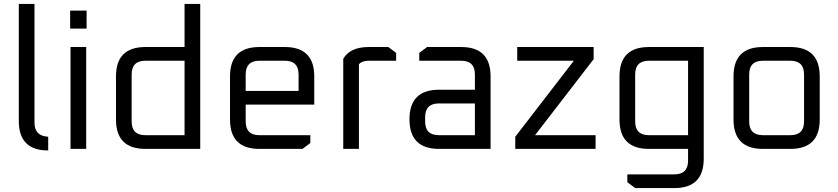

<svg xmlns="http://www.w3.org/2000/svg" viewBox="-20 -760 4276 980"><path d="M76 -142V-740H156V-134Q156 -66 226 -62V8Q76 8 76 -142Z M338 -614V-706H422V-614ZM340 0V-520H420V0Z M572 -150V-370Q572 -520 722 -520H922V-740H1002V0H722Q572 0 572 -150ZM652 -140Q652 -70 722 -70H922V-450H722Q652 -450 652 -380Z M1154 -150V-370Q1154 -520 1304 -520H1434Q1584 -520 1584 -370V-226H1234V-140Q1234 -70 1304 -70H1564V-30L1524 0H1304Q1154 0 1154 -150ZM1234 -296H1504V-380Q1504 -450 1434 -450H1304Q1234 -450 1234 -380Z M1732 0V-460Q1767 -520 1862 -520H1962L2002 -490V-450H1862Q1828 -450 1812 -432V0Z M2221 0Q2070 0 2070 -151Q2070 -302 2221 -302H2404V-380Q2404 -450 2334 -450H2120V-490L2160 -520H2334Q2484 -520 2484 -370V0ZM2150 -140Q2150 -70 2220 -70H2404V-232H2220Q2150 -232 2150 -162Z M2610 0V-62L2909 -450H2620V-520H3010V-458L2711 -70H3020V0Z M3142 -150V-370Q3142 -520 3292 -520H3572V50Q3572 200 3422 200H3222L3182 170V130H3422Q3492 130 3492 60V0H3292Q3142 0 3142 -150ZM3222 -140Q3222 -70 3292 -70H3492V-450H3292Q3222 -450 3222 -380Z M3724 -150V-370Q3724 -520 3874 -520H4014Q4164 -520 4164 -370V-150Q4164 0 4014 0H3874Q3724 0 3724 -150ZM3804 -140Q3804 -70 3874 -70H4014Q4084 -70 4084 -140V-380Q4084 -450 4014 -450H3874Q3804 -450 3804 -380Z"/></svg>

Font: Oxanium
Style: Regular
Weight: 400
Designer: Severin Meyer
Version: Version 1.001